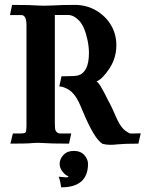

<svg xmlns="http://www.w3.org/2000/svg" viewBox="-20 -598 606 800"><path d="M234.9 182.6 231.9 165.5Q231 159.2 230 156Q229 152.8 229 152.6Q229 152.3 229.2 152.3Q229.5 152.3 224.6 138.2L255.4 141.1Q265.1 141.1 265.1 135.7Q255.4 134.8 241.9 118.9Q228.5 103 228.5 84.5Q228.5 64.9 244.1 47.9Q259.8 30.8 287.6 30.8Q315.9 30.8 331.3 48.1Q346.7 65.4 346.7 84.5Q346.7 182.6 234.9 182.6ZM439.9 5.4Q422.9 5.4 407.7 1.5Q373.5 -17.1 323.7 -137.2Q314.9 -159.2 307.6 -173.8Q287.6 -214.4 258.8 -228.5Q240.2 -237.8 227.1 -237.8L236.3 -280.3H249Q292 -280.3 305.7 -283.7Q350.6 -297.4 350.6 -377.4Q350.6 -402.3 344.7 -430.7Q333 -486.8 310.3 -511.2Q287.6 -535.6 263.2 -535.6H208.5V-82.5Q208.5 -60.1 211.9 -53.7Q218.3 -42 229.5 -42H276.9L267.6 0.5Q190.4 0.5 152.3 -2.4Q145 -2.9 135.7 -2.9Q125 -2.9 115.7 -2Q99.1 0.5 23.4 0.5L33.7 -42H68.8Q81.1 -42 85.7 -45.7Q90.3 -49.3 90.3 -76.7V-494.1Q90.3 -535.2 68.8 -535.2H21.5Q24.9 -551.3 26.1 -556.9Q27.3 -562.5 30.3 -577.6Q107.9 -577.6 146 -574.7Q153.3 -574.2 162.6 -574.2Q176.8 -574.2 198.7 -575.2Q233.4 -577.6 291 -577.6Q341.3 -577.6 381.1 -554Q420.9 -530.3 442.9 -492.7Q464.8 -455.1 464.8 -409.2Q464.8 -356.4 436 -312.7Q407.2 -269 381.8 -258.3Q393.6 -255.9 431.6 -177.7Q442.4 -159.7 469.7 -97.2Q486.3 -64.5 502.7 -53Q519 -41.5 524.9 -41.5L566.4 -42.5L556.6 0.5Q498.5 0.5 470.7 3.4Q453.6 5.4 439.9 5.4Z"/></svg>

Font: Quaaykop
Style: Bold
Weight: 700
Designer: Tup Wanders
Foundry: Free font, DO NOT SELL
Version: Version 1.00;July 31, 2023;FontCreator 11.5.0.2430 64-bit